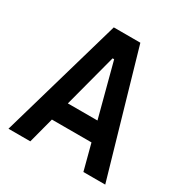

<svg xmlns="http://www.w3.org/2000/svg" viewBox="-161 -820 909 948"><g transform="rotate(30 293.0 -346.5)"><path d="M17.1 0 217.3 -693.4H368.7L568.8 0H444.3L405.8 -146.5H180.2L141.6 0ZM208.5 -254.9H377.4L297.4 -558.1H288.6Z"/></g></svg>

Font: CaskaydiaCove NF SemiBold
Style: Regular
Weight: 600
Designer: Aaron Bell
Foundry: Saja Typeworks
Version: Version 2111.001; VTT 6.35;Nerd Fonts 3.2.1